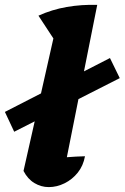

<svg xmlns="http://www.w3.org/2000/svg" viewBox="-43 -755 509 784"><path d="M304 -117Q297 -78 274.5 -50Q252 -22 220.5 -6.5Q189 9 156 9Q125 9 97.5 -7.5Q70 -24 53 -57L175 -598L114 -691Q169 -716 229.5 -726.5Q290 -737 354 -735L230 -113Q267 -116 304 -117ZM15 -217 -23 -298 406 -518 446 -436Z"/></svg>

Font: Piazzolla ExtraBold
Style: Italic
Weight: 800
Italic angle: -11.3°
Designer: Juan Pablo del Peral
Foundry: Huerta Tipografica
Version: Version 1.330